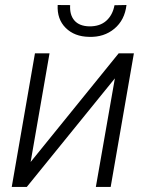

<svg xmlns="http://www.w3.org/2000/svg" viewBox="-20 -739 590 759"><path d="M449.2 -528.3H509.3L417.5 0H358.9L434.1 -429.2L85.9 0H26.4L118.2 -528.3H175.8L101.1 -98.6ZM480 -719.2Q473.1 -659.7 432.1 -625.5Q391.1 -591.3 332 -593.3Q274.4 -594.2 239.7 -628.7Q205.1 -663.1 208 -719.2L257.3 -718.8Q254.9 -680.2 274.2 -658Q293.5 -635.7 333 -634.8Q374.5 -634.3 399.9 -656.7Q425.3 -679.2 432.6 -718.3Z"/></svg>

Font: RobotoInd Light
Style: Italic
Weight: 300
Italic angle: -12°
Designer: Google
Version: Version 2.001151; 2014